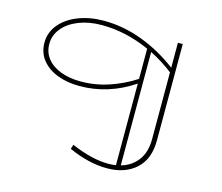

<svg xmlns="http://www.w3.org/2000/svg" viewBox="-124 -865 1459 1261"><g transform="rotate(15 605.0 -234.5)"><path d="M972 -686V-31Q972 97 897.5 164Q823 231 701 231Q577 231 440 169L449 139Q591 200 702 200Q731 200 754 196V-359Q583 -244 387 -244Q304 -244 237 -269.5Q170 -295 131 -344Q92 -393 92 -461Q92 -530 137 -584.5Q182 -639 260 -669.5Q338 -700 433 -700Q567 -700 697.5 -650.5Q828 -601 939 -516V-686ZM754 -391V-596Q592 -669 427 -669Q341 -669 272 -642Q203 -615 164 -567.5Q125 -520 125 -461Q125 -403 159 -361Q193 -319 252.5 -297Q312 -275 387 -275Q487 -275 581 -307Q675 -339 754 -391ZM939 -29V-485Q865 -542 785 -582V189Q856 169 897.5 113.5Q939 58 939 -29Z"/></g></svg>

Font: BioRhyme Expanded ExtraLight
Style: Regular
Weight: 275
Width: 7
Designer: Aoife Mooney
Foundry: Aoife Mooney Type
Version: Version 1.001